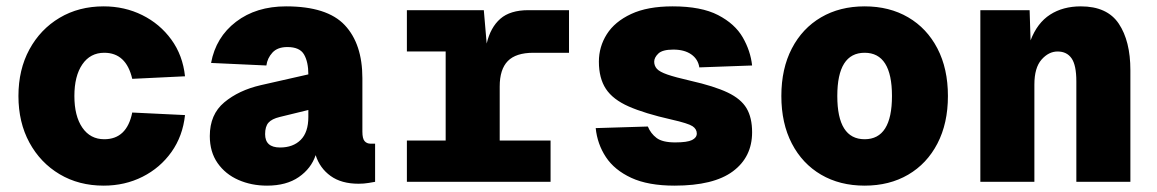

<svg xmlns="http://www.w3.org/2000/svg" viewBox="-20 -572 3640 604"><path d="M306 12Q228 12 167.5 -24Q107 -60 72.5 -123.5Q38 -187 38 -270Q38 -353 72.5 -416.5Q107 -480 167.5 -516Q228 -552 306 -552Q372 -552 427.5 -524.5Q483 -497 519 -447.5Q555 -398 562 -332L396 -324Q377 -406 308 -406Q264 -406 239 -369.5Q214 -333 214 -270Q214 -207 239 -170.5Q264 -134 308 -134Q379 -134 396 -218L562 -210Q555 -144 519.5 -94Q484 -44 428.5 -16Q373 12 306 12Z M820 12Q771 12 730 -6Q689 -24 664.5 -59Q640 -94 640 -144Q640 -212 685.5 -250Q731 -288 800 -304L950 -338Q950 -377 936.5 -400.5Q923 -424 884 -424Q853 -424 837 -406.5Q821 -389 818 -366L644 -374Q659 -455 722.5 -503.5Q786 -552 880 -552Q1009 -552 1064.5 -493Q1120 -434 1120 -326V-158Q1120 -136 1127 -128Q1134 -120 1146 -120H1160V0Q1154 1 1139.5 3.5Q1125 6 1108 6Q1054 6 1020 -18.5Q986 -43 973 -84Q959 -42 920 -15Q881 12 820 12ZM861 -108Q902 -108 926 -132Q950 -156 950 -204V-226L860 -204Q835 -198 824.5 -186Q814 -174 814 -150Q814 -108 861 -108Z M1260 0V-130H1382V-410H1260V-540H1502L1511 -435Q1523 -486 1554 -513Q1585 -540 1642 -540H1770V-406H1658Q1603 -406 1577.5 -380Q1552 -354 1552 -300V-130H1712V0Z M2102 12Q2019 12 1966 -12.5Q1913 -37 1886 -78Q1859 -119 1854 -169L2018 -174Q2027 -152 2045.5 -138Q2064 -124 2104 -124Q2142 -124 2157 -131.5Q2172 -139 2172 -152Q2172 -166 2158.5 -175Q2145 -184 2092 -196Q2008 -215 1958 -237Q1908 -259 1886 -292.5Q1864 -326 1864 -378Q1864 -425 1889 -464.5Q1914 -504 1965.5 -528Q2017 -552 2096 -552Q2186 -552 2239 -524.5Q2292 -497 2316.5 -454.5Q2341 -412 2346 -366L2180 -360Q2176 -386 2154.5 -401Q2133 -416 2098 -416Q2064 -416 2051 -403.5Q2038 -391 2038 -378Q2038 -365 2046.5 -355.5Q2055 -346 2079.5 -337.5Q2104 -329 2152 -318Q2227 -301 2269 -281Q2311 -261 2328.5 -231.5Q2346 -202 2346 -156Q2346 -78 2285.5 -33Q2225 12 2102 12Z M2700 12Q2622 12 2563 -22.5Q2504 -57 2471 -120.5Q2438 -184 2438 -270Q2438 -356 2471 -419.5Q2504 -483 2563 -517.5Q2622 -552 2700 -552Q2778 -552 2837 -517.5Q2896 -483 2929 -419.5Q2962 -356 2962 -270Q2962 -184 2929 -120.5Q2896 -57 2837 -22.5Q2778 12 2700 12ZM2700 -134Q2786 -134 2786 -270Q2786 -406 2700 -406Q2614 -406 2614 -270Q2614 -134 2700 -134Z M3064 0V-540H3219L3222 -445Q3243 -500 3283.5 -526Q3324 -552 3380 -552Q3463 -552 3499.5 -497.5Q3536 -443 3536 -351V0H3366V-316Q3366 -367 3351 -388.5Q3336 -410 3307 -410Q3279 -410 3256.5 -384.5Q3234 -359 3234 -306V0Z"/></svg>

Font: Geist Mono Black
Style: Regular
Weight: 900
Monospace: yes
Designer: Basement.studio, Andrés Briganti, Mateo Zaragoza
Foundry: Basement.studio, Vercel, Andrés Briganti, Guido Ferreyra, Mateo Zaragoza
Version: Version 1.500; ttfautohint (v1.8.4.7-5d5b)